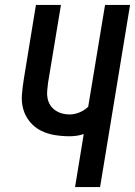

<svg xmlns="http://www.w3.org/2000/svg" viewBox="-20 -755 545 775"><path d="M283 0 318 -214Q303 -209 289 -207Q275 -205 261 -205Q230 -205 200 -210Q170 -215 144.5 -228Q119 -241 100.5 -263.5Q82 -286 74 -314Q66 -342 68.5 -373Q71 -404 76 -435L125 -735H226L174 -421Q172 -405 170.5 -389Q169 -373 172 -358Q175 -343 183 -330.5Q191 -318 203.5 -309.5Q216 -301 230.5 -297Q245 -293 261 -293Q280 -293 300 -301Q320 -309 336 -324L404 -735H505L384 0Z"/></svg>

Font: Iosevka Semibold Oblique
Style: Regular
Weight: 600
Italic angle: -9°
Monospace: yes
Designer: Belleve Invis
Foundry: Belleve Invis
Version: Version 32.5.0; ttfautohint (v1.8.4)